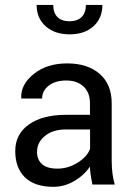

<svg xmlns="http://www.w3.org/2000/svg" viewBox="-20 -737 530 768"><path d="M193.4 10.3Q119.1 10.3 80.1 -27.3Q41 -64.9 41 -132.8Q41 -200.7 95.7 -239.3Q150.4 -277.8 246.1 -277.8H339.8V-324.7Q339.8 -366.7 314.2 -390.9Q288.6 -415 244.9 -415Q201.2 -415 174.8 -394.3Q148.4 -373.5 148.4 -342.8H65.9L64.9 -345.2Q62.5 -398.9 115 -441.2Q167.5 -483.4 248.8 -483.4Q330.1 -483.4 378.4 -441.7Q426.8 -399.9 426.8 -323.7V-94.7Q426.8 -39.6 439 1H349.6Q340.3 -44.4 339.8 -70.3Q314.5 -34.2 275.6 -12Q236.8 10.3 193.4 10.3ZM128.4 -130.9H127.9Q127.9 -98.6 147.9 -80.6Q168 -62.5 210 -62.5Q252 -62.5 290.3 -86.2Q328.6 -109.9 340.3 -141.6V-219.2H243.7Q191.9 -219.2 160.2 -193.6Q128.4 -168 128.4 -130.9ZM323.7 -717.3H389.6Q389.6 -664.1 353.8 -631.8Q317.9 -599.6 258.5 -599.6Q199.2 -599.6 162.8 -631.8Q126.5 -664.1 126.5 -717.3H192.9Q192.9 -686 209.7 -668.9Q226.6 -651.9 257.8 -651.9Q289.1 -651.9 306.4 -668.9Q323.7 -686 323.7 -717.3Z"/></svg>

Font: Yantramanav
Style: Regular
Weight: 400
Version: Version 1.001;PS 1.0;hotconv 1.0.72;makeotf.lib2.5.5900; ttf